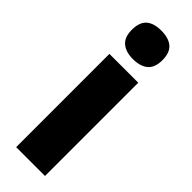

<svg xmlns="http://www.w3.org/2000/svg" viewBox="-261 -791 805 805"><g transform="rotate(45 141.5 -388.0)"><path d="M141 -776Q185 -776 208.5 -756Q232 -736 232 -691Q232 -647 208 -627Q184 -607 141 -607Q99 -607 75 -627Q51 -647 51 -691Q51 -736 74 -756Q97 -776 141 -776ZM227 -553V0H56V-553Z"/></g></svg>

Font: Noto Sans Gurmukhi UI Condensed Black
Style: Regular
Weight: 900
Width: 3
Designer: Jelle Bosma - Monotype Design Team
Foundry: Monotype Imaging Inc.
Version: Version 2.004; ttfautohint (v1.8.4.7-5d5b)